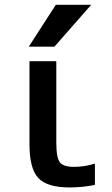

<svg xmlns="http://www.w3.org/2000/svg" viewBox="-20 -781 473 811"><path d="M215.8 -760.7H365.2L210 -584H101.6ZM217.8 -180.7Q217.8 -114.3 232.9 -95.2Q248 -76.2 293 -76.2Q336.9 -76.2 380.9 -89.8V0Q329.1 10.7 273.4 10.7Q179.7 10.7 142.1 -28.8Q104.5 -68.4 104.5 -171.9V-522.5H217.8Z"/></svg>

Font: Gen Shin Gothic Medium
Style: Regular
Weight: 500
Designer: [Source Han Sans]
Ryoko NISHIZUKA  (kana & ideographs); Paul D. Hunt (Latin, Greek & Cyrillic); Wenlong ZHANG  (bopomofo
Version: Version 1.002.20150607